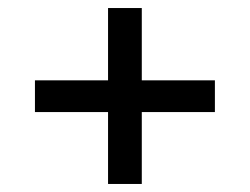

<svg xmlns="http://www.w3.org/2000/svg" viewBox="-20 -589 622 478"><path d="M515 -310H333V-131H249V-310H67V-389H249V-569H333V-389H515Z"/></svg>

Font: Idrija
Style: Regular
Weight: 500
Designer: Julieta Ulanovsky
Foundry: Julieta Ulanovsky
Version: Version 7.200